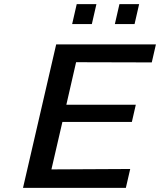

<svg xmlns="http://www.w3.org/2000/svg" viewBox="-20 -906 772 926"><path d="M534 -790 556 -886H651L629 -790ZM328 -790 350 -886H445L423 -790ZM91 0 251 -692H732L712 -605L347 -606L300 -401H635L616 -318H281L228 -89L608 -91L587 0Z"/></svg>

Font: Coval
Style: Medium Italic
Weight: 500
Foundry: Context Ltd
Version: Version 001.000